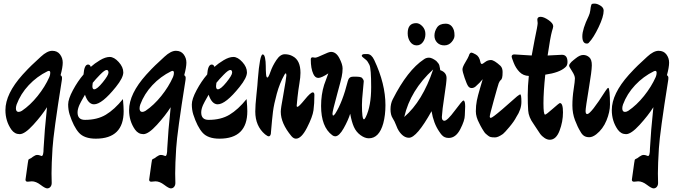

<svg xmlns="http://www.w3.org/2000/svg" viewBox="-20 -747 3741 1062"><path d="M134 154 136 143Q136 135 142 132.5Q148 130 152 127.5Q156 125 162 120Q176 110 185.5 110Q195 110 201.5 113Q208 116 210 116Q221 116 221 75Q226 -22 240 -154Q211 -108 164 -56.5Q117 -5 89 -5Q61 -5 43 -30Q10 -77 10 -138Q10 -228 105 -334Q138 -370 154.5 -385.5Q171 -401 206 -433.5Q241 -466 269 -466Q297 -466 312 -446Q327 -426 327 -400.5Q327 -375 315 -331Q323 -326 323 -316.5Q323 -307 321 -297Q276 -15 270.5 73Q265 161 265 212L266 265Q266 278 259 286.5Q252 295 241 295Q230 295 204.5 275.5Q179 256 156 256L133 258Q121 258 121 247ZM253 -321Q258 -333 258 -344Q258 -355 250 -355Q247 -355 243 -353Q184 -324 139 -276Q94 -228 72 -169Q68 -157 68 -148Q68 -128 83 -128Q91 -128 101 -134Q147 -165 188 -216Q229 -267 253 -321Z M664 -132Q664 20 510 20Q446 20 416.5 -13Q387 -46 365 -114Q357 -140 357 -169.5Q357 -199 383.5 -248.5Q410 -298 442 -335Q446 -390 467 -390Q478 -390 482 -377Q503 -396 533 -414Q563 -432 587 -432Q611 -432 636.5 -404Q662 -376 662 -346.5Q662 -317 621 -266Q544 -170 500 -170Q468 -170 450 -223Q449 -221 440.5 -206.5Q432 -192 428.5 -185Q425 -178 419 -166Q409 -143 409 -125Q409 -84 450 -84Q518 -84 565.5 -112.5Q613 -141 660 -199Q664 -155 664 -132ZM493 -289Q491 -277 491 -271Q491 -253 501 -253Q517 -253 548.5 -292Q580 -331 580 -345.5Q580 -360 569.5 -360Q559 -360 533.5 -334Q508 -308 493 -289Z M818 154 820 143Q820 135 826 132.5Q832 130 836 127.5Q840 125 846 120Q860 110 869.5 110Q879 110 885.5 113Q892 116 894 116Q905 116 905 75Q910 -22 924 -154Q895 -108 848 -56.5Q801 -5 773 -5Q745 -5 727 -30Q694 -77 694 -138Q694 -228 789 -334Q822 -370 838.5 -385.5Q855 -401 890 -433.5Q925 -466 953 -466Q981 -466 996 -446Q1011 -426 1011 -400.5Q1011 -375 999 -331Q1007 -326 1007 -316.5Q1007 -307 1005 -297Q960 -15 954.5 73Q949 161 949 212L950 265Q950 278 943 286.5Q936 295 925 295Q914 295 888.5 275.5Q863 256 840 256L817 258Q805 258 805 247ZM937 -321Q942 -333 942 -344Q942 -355 934 -355Q931 -355 927 -353Q868 -324 823 -276Q778 -228 756 -169Q752 -157 752 -148Q752 -128 767 -128Q775 -128 785 -134Q831 -165 872 -216Q913 -267 937 -321Z M1348 -132Q1348 20 1194 20Q1130 20 1100.5 -13Q1071 -46 1049 -114Q1041 -140 1041 -169.5Q1041 -199 1067.5 -248.5Q1094 -298 1126 -335Q1130 -390 1151 -390Q1162 -390 1166 -377Q1187 -396 1217 -414Q1247 -432 1271 -432Q1295 -432 1320.5 -404Q1346 -376 1346 -346.5Q1346 -317 1305 -266Q1228 -170 1184 -170Q1152 -170 1134 -223Q1133 -221 1124.5 -206.5Q1116 -192 1112.5 -185Q1109 -178 1103 -166Q1093 -143 1093 -125Q1093 -84 1134 -84Q1202 -84 1249.5 -112.5Q1297 -141 1344 -199Q1348 -155 1348 -132ZM1177 -289Q1175 -277 1175 -271Q1175 -253 1185 -253Q1201 -253 1232.5 -292Q1264 -331 1264 -345.5Q1264 -360 1253.5 -360Q1243 -360 1217.5 -334Q1192 -308 1177 -289Z M1719 -222Q1719 -173 1714 -137Q1709 -101 1678 -40.5Q1647 20 1617 20Q1604 20 1592 6Q1533 -65 1533 -129Q1533 -148 1546 -216Q1564 -318 1564 -329.5Q1564 -341 1560.5 -341Q1557 -341 1553 -333Q1527 -287 1511 -228.5Q1495 -170 1490 -130Q1485 -90 1479 -18Q1479 7 1466 7Q1460 7 1446 -4Q1392 -50 1392 -130Q1392 -164 1398.5 -224Q1405 -284 1406 -307Q1417 -446 1433 -446Q1442 -446 1446 -426.5Q1450 -407 1450 -382.5Q1450 -358 1451.5 -338Q1453 -318 1459 -318Q1465 -318 1476 -350Q1487 -382 1508.5 -414.5Q1530 -447 1555 -447Q1580 -447 1599 -436Q1642 -414 1642 -344Q1642 -320 1636 -285Q1630 -250 1625.5 -208.5Q1621 -167 1621 -161.5Q1621 -156 1625 -156Q1633 -156 1665.5 -196Q1698 -236 1710 -236Q1719 -236 1719 -222Z M1933 -323Q1942 -323 1948 -323Q1954 -323 1960 -322.5Q1966 -322 1969 -321.5Q1972 -321 1976.5 -319.5Q1981 -318 1983 -315.5Q1985 -313 1987 -310Q1992 -305 1992 -297Q1992 -289 1987 -242Q1982 -195 1982 -167Q1982 -87 1993 -87Q1997 -87 2003 -99Q2033 -160 2033 -265Q2033 -368 2023.5 -388Q2014 -408 2005 -415.5Q1996 -423 1988.5 -429Q1981 -435 1981 -438Q1981 -448 1998 -448H2013Q2035 -447 2050 -415Q2112 -284 2112 -165Q2112 -110 2100 -65Q2077 18 2020 18Q1998 18 1974 0.5Q1950 -17 1937.5 -45Q1925 -73 1917 -118Q1906 -82 1881 -37.5Q1856 7 1834 7Q1826 7 1818 1Q1756 -45 1756 -161Q1756 -224 1773 -278Q1779 -295 1796 -341Q1758 -316 1740.5 -316Q1723 -316 1713 -338Q1699 -368 1699 -418Q1699 -430 1709 -430L1723 -428Q1733 -428 1766 -444Q1799 -460 1811 -460Q1839 -460 1857 -425.5Q1875 -391 1875 -368.5Q1875 -346 1870 -322.5Q1865 -299 1846 -230Q1819 -131 1819 -119.5Q1819 -108 1823 -108Q1827 -108 1834 -118Q1874 -180 1904 -299Q1910 -323 1933 -323Z M2367 -132Q2285 15 2242 15Q2211 15 2186 -23Q2179 -33 2171 -54.5Q2163 -76 2151.5 -94Q2140 -112 2140 -142.5Q2140 -173 2152 -197Q2234 -359 2325 -419Q2337 -428 2353 -428Q2369 -428 2393 -410Q2407 -396 2410 -386Q2415 -364 2415 -359Q2450 -347 2450 -315Q2450 -293 2438 -215.5Q2426 -138 2424 -100Q2424 -79 2438 -79Q2454 -79 2495.5 -135Q2537 -191 2543 -191Q2553 -191 2553 -158L2551 -109Q2551 -81 2526 -32.5Q2501 16 2462 16Q2438 16 2424 0Q2419 -5 2409 -20Q2378 -65 2367 -132ZM2376 -363Q2250 -248 2216 -100Q2317 -187 2376 -363ZM2491 -578Q2494 -567 2494 -550Q2494 -533 2478 -514.5Q2462 -496 2437.5 -496Q2413 -496 2398 -511.5Q2383 -527 2383 -550Q2383 -573 2397 -594.5Q2411 -616 2445 -616Q2479 -616 2491 -578ZM2282 -619Q2300 -619 2316.5 -601.5Q2333 -584 2333 -558.5Q2333 -533 2319.5 -514.5Q2306 -496 2284.5 -496Q2263 -496 2249 -515.5Q2235 -535 2235 -563Q2235 -619 2282 -619Z M2857 -225Q2864 -225 2864 -183.5Q2864 -142 2836 -100Q2824 -76 2797.5 -44.5Q2771 -13 2762 -6Q2735 13 2718.5 13Q2702 13 2694 11Q2686 9 2678.5 2.5Q2671 -4 2666.5 -7.5Q2662 -11 2655.5 -21.5Q2649 -32 2647 -35Q2645 -38 2638 -51Q2631 -64 2631 -65Q2612 -100 2612 -131.5Q2612 -163 2617.5 -190.5Q2623 -218 2635 -258Q2647 -298 2650 -309Q2635 -290 2610 -268Q2600 -260 2588.5 -260Q2577 -260 2569.5 -270.5Q2562 -281 2550 -316Q2538 -351 2538 -363.5Q2538 -376 2554 -402.5Q2570 -429 2573 -438Q2578 -456 2588 -456Q2593 -456 2612 -445.5Q2631 -435 2637 -405Q2639 -393 2646 -393Q2649 -393 2663.5 -404Q2678 -415 2695.5 -415Q2713 -415 2748 -383Q2760 -371 2760 -349Q2760 -327 2757.5 -318Q2755 -309 2752 -306Q2743 -299 2738.5 -286.5Q2734 -274 2711.5 -192.5Q2689 -111 2689 -103Q2689 -95 2695 -95Q2703 -95 2759 -143Q2815 -191 2840 -214Q2855 -225 2857 -225Z M3009 -440 3088 -444Q3119 -444 3119 -404Q3119 -384 3106 -374Q3074 -345 2996 -334Q2986 -239 2986 -176Q2986 -113 2995 -113Q3001 -113 3037 -145Q3073 -177 3077 -177Q3094 -177 3094 -125.5Q3094 -74 3075 -24Q3056 26 3021 26Q3006 26 2991 15.5Q2976 5 2968.5 -5.5Q2961 -16 2947.5 -37Q2934 -58 2931 -62Q2904 -99 2901.5 -135.5Q2899 -172 2899 -221Q2899 -270 2905 -327Q2874 -328 2853.5 -349Q2833 -370 2821.5 -399.5Q2810 -429 2810 -433Q2810 -446 2825 -446L2921 -440Q2926 -471 2937 -526Q2954 -606 2954 -619L2952 -638Q2952 -654 2970 -654Q2988 -654 3014 -636Q3040 -618 3040 -602Q3040 -595 3033 -574Q3024 -542 3009 -440Z M3319 -688Q3319 -655 3291 -596.5Q3263 -538 3238 -512Q3234 -506 3226 -506Q3201 -506 3201 -546Q3201 -586 3236 -658Q3243 -673 3245 -689Q3247 -705 3247.5 -707.5Q3248 -710 3248.5 -711.5Q3249 -713 3249.5 -715.5Q3250 -718 3250.5 -719.5Q3251 -721 3252 -722.5Q3253 -724 3254 -725Q3257 -727 3270 -727Q3283 -727 3301 -716Q3319 -705 3319 -688ZM3329 -244Q3340 -261 3344.5 -261Q3349 -261 3351.5 -236Q3354 -211 3354 -169.5Q3354 -128 3334.5 -80.5Q3315 -33 3278 -4Q3257 12 3239.5 12Q3222 12 3210.5 4.5Q3199 -3 3190 -20Q3175 -44 3160.5 -82Q3146 -120 3146 -164Q3146 -208 3153 -253Q3160 -298 3160 -313.5Q3160 -329 3144 -353.5Q3128 -378 3128 -383Q3128 -388 3131.5 -393.5Q3135 -399 3140.5 -404.5Q3146 -410 3151.5 -414Q3157 -418 3164 -424Q3187 -443 3206 -443Q3225 -443 3239.5 -430Q3254 -417 3253.5 -385Q3253 -353 3238 -264Q3219 -150 3219 -133Q3219 -116 3228 -116Q3248 -116 3329 -244Z M3488 154 3490 143Q3490 135 3496 132.5Q3502 130 3506 127.5Q3510 125 3516 120Q3530 110 3539.5 110Q3549 110 3555.5 113Q3562 116 3564 116Q3575 116 3575 75Q3580 -22 3594 -154Q3565 -108 3518 -56.5Q3471 -5 3443 -5Q3415 -5 3397 -30Q3364 -77 3364 -138Q3364 -228 3459 -334Q3492 -370 3508.5 -385.5Q3525 -401 3560 -433.5Q3595 -466 3623 -466Q3651 -466 3666 -446Q3681 -426 3681 -400.5Q3681 -375 3669 -331Q3677 -326 3677 -316.5Q3677 -307 3675 -297Q3630 -15 3624.5 73Q3619 161 3619 212L3620 265Q3620 278 3613 286.5Q3606 295 3595 295Q3584 295 3558.5 275.5Q3533 256 3510 256L3487 258Q3475 258 3475 247ZM3607 -321Q3612 -333 3612 -344Q3612 -355 3604 -355Q3601 -355 3597 -353Q3538 -324 3493 -276Q3448 -228 3426 -169Q3422 -157 3422 -148Q3422 -128 3437 -128Q3445 -128 3455 -134Q3501 -165 3542 -216Q3583 -267 3607 -321Z"/></svg>

Font: Devonshire
Style: Regular
Weight: 400
Designer: Astigmatic (AOETI)
Foundry: Astigmatic (AOETI)
Version: Version 1.001